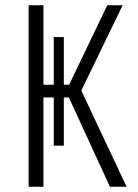

<svg xmlns="http://www.w3.org/2000/svg" viewBox="-20 -705 521 725"><path d="M287 -363 458 0H395L240 -337H221V-155H183V-337H144V0H88V-685H144V-385H183V-565H221V-385H241L385 -685H443Z"/></svg>

Font: Fira Sans Extra Condensed Light
Style: Regular
Weight: 300
Width: 1
Designer: Carrois Corporate & Edenspiekermann AG
Foundry: Carrois Corporate GbR & Edenspiekermann AG
Version: Version 4.203